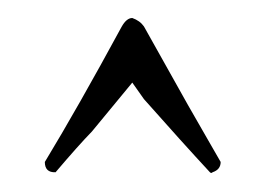

<svg xmlns="http://www.w3.org/2000/svg" viewBox="-20 -501 282 209"><path d="M28.8 -324.7Q64.9 -384.3 112.3 -471.7Q117.7 -481.4 124 -481.4Q132.3 -478.5 136.7 -472.2L184.6 -386.7Q193.8 -370.6 205.6 -350.1Q217.3 -329.6 220.2 -324.7Q220.2 -316.4 211.4 -313.5Q210 -312 208.5 -313.5Q178.2 -346.2 136.7 -393.1L124 -411.1L80.1 -357.9Q65.4 -342.8 40.5 -313.5Q28.8 -313 28.8 -324.7Z"/></svg>

Font: AMoshref-Thulth
Style: Regular
Weight: 400
Designer: Ali Moshref
Foundry: Ali Moshref
Version: Version 0.1